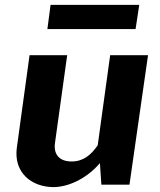

<svg xmlns="http://www.w3.org/2000/svg" viewBox="-20 -756 653 786"><path d="M198 10C255 10 330 -20 389 -88L395 0H510L586 -530H431L380 -161C352 -121 321 -95 273 -95C221 -95 199 -126 205 -170L255 -530H101L49 -152C35 -50 108 9 198 10ZM187 -736 174 -637H535L550 -736Z"/></svg>

Font: Cheyenne Sans
Style: Bold Italic
Weight: 700
Italic angle: -8.13011°
Designer: The Public Sans project authors (U.S. Web Design System), Libre Franklin designed by Pablo Impallari and Rodrigo Fuenzal
Foundry: The Cheyenne Sans Project Authors
Version: Version 2.007